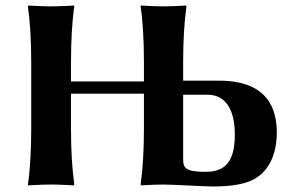

<svg xmlns="http://www.w3.org/2000/svg" viewBox="-20 -668 1063 695"><path d="M93 -445V-200C93 -125 89 -54 81 0L82 3C82 3 130 0 165 0C199 0 247 3 247 3L249 0C241 -57 237 -125 237 -200V-329H501V-200C501 -125 497 -57 489 0L491 3C491 3 539 0 573 0C603 0 724 7 750 7C821 7 877 -2 912 -27C968 -66 982 -135 982 -187C982 -272 951 -376 773 -376H643V-445C643 -520 647 -588 655 -645L653 -648C653 -648 607 -645 573 -645C538 -645 490 -648 490 -648L489 -645C497 -591 501 -520 501 -445V-373H237V-445C237 -520 241 -592 249 -645L248 -648C248 -648 200 -645 165 -645C131 -645 83 -648 83 -648L81 -645C89 -588 93 -520 93 -445ZM643 -90V-325H732C790 -325 830 -281 830 -180C830 -68 782 -46 723 -46C651 -46 643 -61 643 -90Z"/></svg>

Font: Libertinus Sans
Style: Bold
Weight: 700
Designer: Philipp H. Poll, Khaled Hosny
Foundry: Caleb Maclennan
Version: Version 7.050;RELEASE